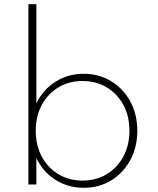

<svg xmlns="http://www.w3.org/2000/svg" viewBox="-20 -880 755 916"><path d="M379.5 16Q452.5 16 510.2 -19.2Q568 -54.5 601.5 -116Q635 -177.5 635 -256Q635 -335 601.5 -396.2Q568 -457.5 510 -492.8Q452 -528 379 -528Q304.5 -528 244.8 -490.2Q185 -452.5 153.5 -386.5V-860H115.5V0H153.5V-126Q185 -59.5 245 -21.8Q305 16 379.5 16ZM374 -18.5Q309 -18.5 258.5 -49Q208 -79.5 179.2 -133.2Q150.5 -187 150.5 -256Q150.5 -325.5 179.2 -379Q208 -432.5 258.5 -463Q309 -493.5 374 -493.5Q439 -493.5 489.5 -463Q540 -432.5 568.8 -379Q597.5 -325.5 597.5 -256Q597.5 -187 568.5 -133.2Q539.5 -79.5 489.2 -49Q439 -18.5 374 -18.5Z"/></svg>

Font: Spartan ExtraLight
Style: Regular
Weight: 200
Designer: Matt Bailey, Mirko Velimirovic
Foundry: Matt Bailey
Version: Version 1.003; ttfautohint (v1.8.3)